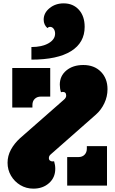

<svg xmlns="http://www.w3.org/2000/svg" viewBox="-20 -1105 685 1143"><path d="M25 -136Q25 -177 45 -214Q65 -251 99 -282L361 -512Q374 -523 374 -536Q374 -558 353 -558Q349 -558 343 -556Q336 -578 336 -601Q336 -653 375 -685.5Q414 -718 476 -718Q541 -718 580.5 -678Q620 -638 620 -574Q620 -530 601 -490Q582 -450 550 -422L282 -186Q271 -177 271 -164Q271 -154 277.5 -149Q284 -144 293 -144Q299 -144 302 -145Q309 -123 309 -100Q309 -48 272 -15Q235 18 179 18Q136 18 101 -3Q66 -24 45.5 -59Q25 -94 25 -136ZM279 -530H223Q201 -530 187 -516.5Q173 -503 173 -480V-465H53V-700H279ZM380 -170H447Q470 -170 483.5 -184Q497 -198 497 -220V-235H617V0H380ZM167 -825Q230 -825 269 -847.5Q308 -870 308 -905Q308 -922 299.5 -933.5Q291 -945 278 -945Q269 -945 262 -938Q240 -958 240 -988Q240 -1028 275 -1056.5Q310 -1085 359 -1085Q415 -1085 449.5 -1047Q484 -1009 484 -945Q484 -851 403 -800.5Q322 -750 167 -750Z"/></svg>

Font: Exile
Style: Regular
Weight: 400
Designer: Bartłomiej Rózga @rozgatype
Version: Version 1.000; ttfautohint (v1.8.4.7-5d5b)